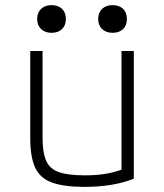

<svg xmlns="http://www.w3.org/2000/svg" viewBox="-20 -719 640 749"><path d="M309 10Q229 10 182.5 -7Q136 -24 117 -65.5Q98 -107 98 -180V-520H146V-182Q146 -124 160 -92Q174 -60 210 -47.5Q246 -35 310 -35Q352 -35 386 -40Q420 -45 454 -57V-520H502V-22Q423 10 309 10ZM181 -591Q156 -591 140.5 -605.5Q125 -620 125 -645Q125 -670 140.5 -684.5Q156 -699 181 -699Q207 -699 222 -684.5Q237 -670 237 -645Q237 -620 222 -605.5Q207 -591 181 -591ZM419 -591Q394 -591 378.5 -605.5Q363 -620 363 -645Q363 -670 378.5 -684.5Q394 -699 419 -699Q445 -699 460 -684.5Q475 -670 475 -645Q475 -620 460 -605.5Q445 -591 419 -591Z"/></svg>

Font: M PLUS Code Latin 60 Light
Style: Regular
Weight: 300
Width: 7
Monospace: yes
Designer: Coji Morishita
Foundry: UNDERFOREST DESIGN
Version: Version 1.005; ttfautohint (v1.8.3)